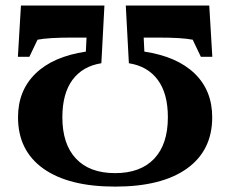

<svg xmlns="http://www.w3.org/2000/svg" viewBox="-20 -675 841 702"><path d="M400.9 -42Q493.7 -42 543.7 -94.7Q593.8 -147.5 593.8 -246.1Q593.8 -333.5 556.6 -383.3Q519.5 -433.1 451.2 -443.8L439.9 -654.8H745.1L756.3 -467.3H714.4L684.6 -529.8Q645.5 -537.6 558.6 -537.6H505.4L507.8 -486.3Q627.4 -468.3 691.7 -406.2Q755.9 -344.2 755.9 -246.1Q755.9 -125 663.6 -58.8Q571.3 7.3 400.9 7.3Q231 7.3 138.4 -58.6Q45.9 -124.5 45.9 -246.1Q45.9 -343.8 109.9 -406Q173.8 -468.3 293.9 -486.3L296.4 -537.6H243.2Q156.2 -537.6 117.2 -529.8L87.4 -467.3H45.4L56.6 -654.8H361.8L350.6 -443.8Q282.2 -433.1 245.1 -383.1Q208 -333 208 -246.1Q208 -147.9 257.8 -95Q307.6 -42 400.9 -42Z"/></svg>

Font: Liberation Serif
Style: Bold
Weight: 700
Designer: Steve Matteson
Foundry: Ascender Corporation
Version: Version 2.1.5